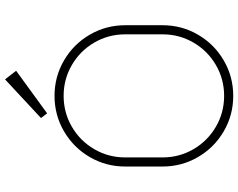

<svg xmlns="http://www.w3.org/2000/svg" viewBox="-114 -838 967 780"><g transform="rotate(-90 370.0 -448.5)"><path d="M657 -424V-272Q657 -194 618.5 -128Q580 -62 514 -23.5Q448 15 370 15Q292 15 226 -23.5Q160 -62 121.5 -128Q83 -194 83 -272V-424Q83 -502 121.5 -568Q160 -634 226 -672.5Q292 -711 370 -711Q448 -711 514 -672.5Q580 -634 618.5 -568Q657 -502 657 -424ZM370 -22Q438 -22 495.5 -55.5Q553 -89 586.5 -146.5Q620 -204 620 -272V-424Q620 -492 586.5 -549.5Q553 -607 495.5 -640.5Q438 -674 370 -674Q302 -674 244.5 -640.5Q187 -607 153.5 -549.5Q120 -492 120 -424V-272Q120 -204 153.5 -146.5Q187 -89 244.5 -55.5Q302 -22 370 -22ZM437 -912 472 -867 299 -741 280 -766Z"/></g></svg>

Font: M Major Mono Display
Style: Regular
Weight: 400
Designer: Emre Parlak
Foundry: Emre Parlak
Version: Version 2.000; ttfautohint (v1.8) -l 8 -r 50 -G 200 -x 14 -D